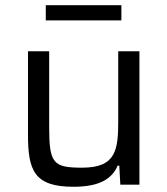

<svg xmlns="http://www.w3.org/2000/svg" viewBox="-20 -706 639 734"><path d="M155 -686V-628H444V-686ZM261 8C365 8 409 -25 430 -73H436L440 0H513V-510H432V-247C432 -134 425 -65 294 -65C184 -65 168 -81 168 -219V-510H87V-191C87 -54 111 8 261 8Z"/></svg>

Font: Saira UNSAM
Style: Regular
Weight: 400
Designer: Hector Gatti with collaboration of the Omnibus-Type team
Foundry: Omnibus-Type
Version: Version 0.072;PS 000.072;hotconv 1.0.88;makeotf.lib2.5.64775